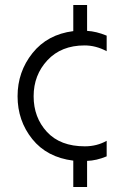

<svg xmlns="http://www.w3.org/2000/svg" viewBox="-20 -634 485 765"><path d="M327 111H272V6Q167 -7 108.5 -80Q50 -153 50 -250.5Q50 -348 109.5 -422.5Q169 -497 272 -510V-614H327V-511Q364 -509 405 -492V-430Q362 -453 317 -453Q224 -453 169 -394Q114 -335 114 -250.5Q114 -166 167 -108.5Q220 -51 318 -51Q366 -51 405 -73V-11Q364 6 327 7Z"/></svg>

Font: Hind Jalandhar Light
Style: Regular
Weight: 300
Designer: Namrata Goyal
Foundry: Indian Type Foundry
Version: Version 0.702;PS 1.0;hotconv 1.0.81;makeotf.lib2.5.63406